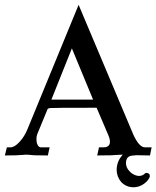

<svg xmlns="http://www.w3.org/2000/svg" viewBox="-50 -644 648 796"><path d="M335.9 -231 248 -443.4 163.1 -231ZM458.5 -2.9Q450.7 -2.9 439.5 -2Q428.2 -1 410.4 -0.2Q392.6 0.5 353 0.5L360.4 -33.2H379.9Q397 -33.2 403.3 -44.4Q405.8 -49.3 405.8 -56.6Q405.8 -68.4 398.9 -84L350.6 -197.3Q165.5 -197.3 157 -196Q148.4 -194.8 147 -190.9L104.5 -87.9Q101.1 -78.6 101.1 -68.4Q101.1 -65.9 101.6 -57.9Q102.1 -49.8 106.9 -41.5Q111.8 -33.2 119.6 -33.2H155.8L148.4 0.5Q85.4 0.5 73.2 -2Q64.9 -2.9 58.1 -2.9Q52.2 -2.9 47.4 -2Q22.9 0.5 -29.8 0.5L-21.5 -33.2H-6.8Q10.7 -33.2 31.5 -56.2Q52.2 -79.1 63.5 -107.4L275.9 -624L503.4 -84.5Q527.3 -33.2 550.8 -33.2H578.6L571.8 0.5Q540 0.5 515.6 -0.5Q505.9 0 495.1 1.5Q482.9 3.4 476.6 12.7Q472.2 21 472.2 31.2Q472.2 56.6 498 75.7Q513.7 85.4 526.9 85.4Q542 85 551.3 74.7L555.2 72.8Q571.3 72.8 571.3 85.9Q571.3 93.3 559.6 106.9Q536.1 131.3 505.4 132.3H502.9Q473.6 132.3 452.1 110.4Q433.6 87.9 433.6 59.1Q434.6 25.9 455.6 1L459 -2.9Z"/></svg>

Font: Quaaykop
Style: Medium
Weight: 500
Designer: Tup Wanders
Foundry: Free font, DO NOT SELL
Version: Version 1.00;July 31, 2023;FontCreator 11.5.0.2430 64-bit